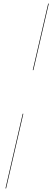

<svg xmlns="http://www.w3.org/2000/svg" viewBox="-20 -800 292 1070"><path d="M248.5 -780H252L166 -409H162.5ZM106.5 -166H110L14 250H10.5Z"/></svg>

Font: Bodoni* 48pt
Style: Bold Italic
Weight: 700
Italic angle: -13°
Version: Version 2.3